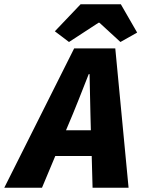

<svg xmlns="http://www.w3.org/2000/svg" viewBox="-70 -876 690 896"><path d="M270 -344 238 -268H354L352 -344Q350 -411 348 -530H344Q288 -387 270 -344ZM-50 0 276 -650H468L530 0H362L358 -148H188L126 0ZM252 -680 186 -730 306 -856H494L570 -724L492 -680L394 -770H390Z"/></svg>

Font: TypoPRO Source Code Pro
Style: Italic
Weight: 900
Italic angle: -11°
Monospace: yes
Designer: Paul D. Hunt, Teo Tuominen
Foundry: Adobe Systems Incorporated
Version: Version 1.030;PS 1.0;hotconv 1.0.84;makeotf.lib2.5.63406